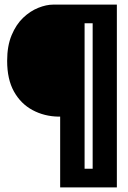

<svg xmlns="http://www.w3.org/2000/svg" viewBox="-20 -680 557 833"><path d="M241 133V-174H234Q172 -175 121 -202.5Q70 -230 40.5 -283Q11 -336 11 -416Q11 -481 30.5 -527.5Q50 -574 80.5 -603Q111 -632 146 -646Q181 -660 211 -660H347V133ZM318 133V52H414V133ZM382 133V-660H487V133ZM303 -579V-660H430V-579Z"/></svg>

Font: Bricolage Grotesque 72pt Condensed ExtraBold
Style: Regular
Weight: 800
Width: 3
Designer: Mathieu Triay
Foundry: Atelier Triay
Version: Version 1.001;gftools[0.9.33.dev8+g029e19f]